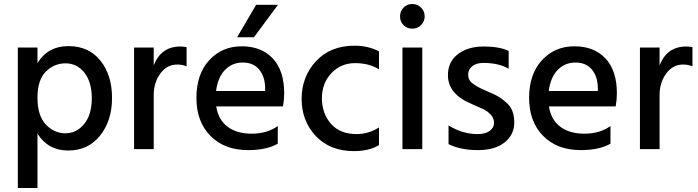

<svg xmlns="http://www.w3.org/2000/svg" viewBox="-20 -744 3483 958"><path d="M307 -428Q250 -428 208.5 -386.5Q167 -345 167 -256Q167 -167 208.5 -123Q250 -79 306 -79Q362 -79 400 -125.5Q438 -172 438 -253.5Q438 -335 401 -381.5Q364 -428 307 -428ZM167 194H69V-507H167V-429Q219 -514 321 -514Q423 -514 481 -441.5Q539 -369 539 -255.5Q539 -142 479.5 -67.5Q420 7 320 7Q220 7 167 -77Z M747 0H649V-507H747V-418Q784 -512 880 -512Q894 -512 911 -509V-413Q890 -422 864 -422Q813 -422 780 -377Q747 -332 747 -270Z M1247 -558H1163L1258 -720H1367ZM1058 -290H1303V-308Q1301 -365 1272 -398.5Q1243 -432 1191 -432Q1139 -432 1103 -395.5Q1067 -359 1058 -290ZM1218 5Q1100 5 1030 -66Q960 -137 960 -255.5Q960 -374 1024 -443.5Q1088 -513 1186 -513Q1284 -513 1341 -452.5Q1398 -392 1398 -278Q1398 -247 1392 -213H1059Q1069 -147 1115 -112Q1161 -77 1236.5 -77Q1312 -77 1366 -115V-27Q1310 5 1218 5Z M1746 10Q1627 10 1556 -65Q1485 -140 1485 -250.5Q1485 -361 1556.5 -438.5Q1628 -516 1750 -516Q1816 -516 1871 -488V-398Q1822 -429 1751.5 -429Q1681 -429 1633.5 -379Q1586 -329 1586 -251Q1588 -174 1633 -124.5Q1678 -75 1759 -75Q1819 -75 1871 -108V-20Q1822 10 1746 10Z M2037 -724Q2063 -724 2081 -706Q2099 -688 2099 -662.5Q2099 -637 2081 -619Q2063 -601 2037 -601Q2011 -601 1993.5 -618.5Q1976 -636 1976 -662Q1976 -688 1993.5 -706Q2011 -724 2037 -724ZM2087 0H1988V-507H2087Z M2218 -25V-118Q2288 -75 2363 -75Q2402 -75 2423.5 -91Q2445 -107 2445 -131Q2445 -155 2428 -172.5Q2411 -190 2393.5 -198.5Q2376 -207 2334 -225Q2215 -274 2215 -369Q2215 -436 2265 -474Q2315 -512 2393.5 -512Q2472 -512 2518 -490V-401Q2469 -430 2392 -430Q2357 -430 2336.5 -414Q2316 -398 2316 -372Q2316 -341 2342 -325Q2350 -320 2354.5 -316.5Q2359 -313 2369.5 -308Q2380 -303 2385 -300Q2400 -293 2439.5 -276Q2479 -259 2512.5 -226.5Q2546 -194 2546 -133Q2546 -72 2498 -33.5Q2450 5 2364 5Q2278 5 2218 -25Z M2718 -290H2963V-308Q2961 -365 2932 -398.5Q2903 -432 2851 -432Q2799 -432 2763 -395.5Q2727 -359 2718 -290ZM2878 5Q2760 5 2690 -66Q2620 -137 2620 -255.5Q2620 -374 2684 -443.5Q2748 -513 2846 -513Q2944 -513 3001 -452.5Q3058 -392 3058 -278Q3058 -247 3052 -213H2719Q2729 -147 2775 -112Q2821 -77 2896.5 -77Q2972 -77 3026 -115V-27Q2970 5 2878 5Z M3271 0H3173V-507H3271V-418Q3308 -512 3404 -512Q3418 -512 3435 -509V-413Q3414 -422 3388 -422Q3337 -422 3304 -377Q3271 -332 3271 -270Z"/></svg>

Font: Hind Colombo Medium
Style: Regular
Weight: 500
Designer: Jyotish Sonowal, Aditi Pimprikar
Foundry: Indian Type Foundry
Version: Version 1.000;PS 1.0;hotconv 1.0.86;makeotf.lib2.5.63406; tt